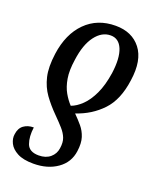

<svg xmlns="http://www.w3.org/2000/svg" viewBox="-144 -630 766 943"><g transform="rotate(20 239.5 -158.5)"><path d="M296 -546Q382 -546 427.5 -487.5Q473 -429 457 -320Q443 -214 388.5 -156.5Q334 -99 255 -73Q278 -50 297 -27.5Q316 -5 325.5 24.5Q335 54 329 97Q321 158 270.5 193.5Q220 229 146 229Q93 229 62 212.5Q31 196 19 171.5Q7 147 11 124Q15 92 36 76.5Q57 61 88 61Q81 111 94 146.5Q107 182 157 182Q194 182 217 162.5Q240 143 244 113Q249 81 240.5 59Q232 37 213.5 16Q195 -5 167 -33Q130 -70 103 -107.5Q76 -145 64.5 -194Q53 -243 63 -315Q78 -423 139.5 -484.5Q201 -546 296 -546ZM289 -493Q243 -493 209 -448Q175 -403 164 -321Q155 -262 162 -221Q169 -180 185.5 -151Q202 -122 222 -101Q250 -111 277.5 -137.5Q305 -164 326.5 -209.5Q348 -255 358 -322Q369 -403 350.5 -448Q332 -493 289 -493Z"/></g></svg>

Font: Noto Serif ExtraCondensed Medium
Style: Italic
Weight: 500
Width: 2
Italic angle: -12°
Designer: Monotype Design Team
Foundry: Monotype Imaging Inc.
Version: Version 2.013; ttfautohint (v1.8.4.7-5d5b)